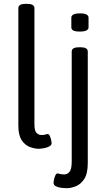

<svg xmlns="http://www.w3.org/2000/svg" viewBox="-20 -772 559 1004"><path d="M182 6Q162 6 137 -3Q112 -12 94 -38Q76 -64 76 -115V-730Q76 -752 116 -752H120Q160 -752 160 -730V-123Q160 -88 171 -77Q182 -66 197 -66Q211 -66 217.5 -68.5Q224 -71 229 -71Q236 -71 240.5 -61Q245 -51 247.5 -39.5Q250 -28 250 -24Q250 -13 238 -6.5Q226 0 210 3Q194 6 182 6ZM330 212Q317 212 300.5 210Q284 208 272 202Q260 196 260 182Q260 178 262.5 166.5Q265 155 269.5 145Q274 135 281 135Q286 135 292.5 137.5Q299 140 317 140Q332 140 343.5 126.5Q355 113 355 72V-503Q355 -525 395 -525H399Q439 -525 439 -503V80Q439 136 420.5 164Q402 192 376.5 202Q351 212 330 212ZM397 -607Q374 -607 363.5 -612.5Q353 -618 353 -629V-680Q353 -690 363.5 -696Q374 -702 399 -702Q422 -702 432.5 -696Q443 -690 443 -680V-629Q443 -619 432.5 -613Q422 -607 397 -607Z"/></svg>

Font: Asap Condensed VF Beta
Style: Regular
Weight: 400
Designer: Pablo Cosgaya
Foundry: Omnibus-Type
Version: Version 1.008